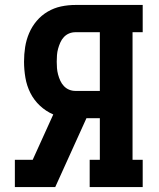

<svg xmlns="http://www.w3.org/2000/svg" viewBox="-20 -755 640 775"><path d="M40 0V-110H112L195 -293Q165 -306 141 -328.5Q117 -351 102.5 -380Q88 -409 82.5 -441.5Q77 -474 77 -506Q77 -536 81.5 -565Q86 -594 97.5 -621Q109 -648 128 -670.5Q147 -693 172.5 -708Q198 -723 226.5 -729Q255 -735 285 -735H556V-625H515V-110H556V0H342V-110H383V-278H329L203 0ZM383 -388V-625H285Q271 -625 259 -620Q247 -615 238 -605.5Q229 -596 223.5 -583.5Q218 -571 214.5 -558.5Q211 -546 210 -532.5Q209 -519 209 -506Q209 -493 210 -480Q211 -467 214.5 -454Q218 -441 223.5 -429Q229 -417 238 -407.5Q247 -398 259 -393Q271 -388 285 -388Z"/></svg>

Font: Iosevka Etoile Extrabold
Style: Regular
Weight: 800
Designer: Belleve Invis
Foundry: Belleve Invis
Version: Version 22.1.2; ttfautohint (v1.8.4)